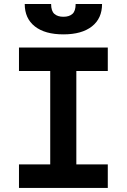

<svg xmlns="http://www.w3.org/2000/svg" viewBox="-20 -928 626 948"><path d="M73.7 0V-116.2H228V-577.6H73.7V-693.4H512.2V-577.6H356.9V-116.2H512.2V0ZM293 -758.3Q202.1 -758.3 152.1 -797.6Q102.1 -836.9 102.1 -908.2H232.4Q232.4 -873.5 248.5 -859.4Q264.6 -845.2 293 -845.2Q321.8 -845.2 337.6 -859.4Q353.5 -873.5 353.5 -908.2H483.9Q483.9 -836.9 433.8 -797.6Q383.8 -758.3 293 -758.3Z"/></svg>

Font: CaskaydiaMono NF
Style: Bold
Weight: 700
Designer: Aaron Bell
Foundry: Saja Typeworks
Version: Version 2111.001; ttfautohint (v1.8.4);Nerd Fonts 3.1.1